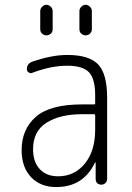

<svg xmlns="http://www.w3.org/2000/svg" viewBox="-20 -755 540 785"><path d="M315.4 -288.1Q225.6 -288.1 170.4 -253.4Q115.2 -218.8 115.2 -144.5Q115.2 -92.8 142.6 -63.5Q169.9 -34.2 217.8 -34.2Q284.2 -34.2 326.7 -85.9Q369.1 -137.7 369.1 -224.6V-283.2Q369.1 -288.1 364.3 -288.1ZM210 9.8Q145.5 9.8 106.9 -30.8Q68.4 -71.3 68.4 -141.6Q68.4 -225.6 126 -276.9Q183.6 -328.1 315.4 -328.1H364.3Q369.1 -328.1 369.1 -332V-365.2Q369.1 -432.6 343.8 -459.5Q318.4 -486.3 254.9 -486.3Q188.5 -486.3 111.3 -457Q104.5 -454.1 97.2 -459Q89.8 -463.9 89.8 -471.7Q89.8 -495.1 112.3 -502.9Q191.4 -530.3 254.9 -530.3Q344.7 -530.3 381.3 -491.7Q418 -453.1 418 -355.5V-23.4Q418 -13.7 411.1 -6.8Q404.3 0 394 0Q383.8 0 377.4 -6.3Q371.1 -12.7 371.1 -23.4V-89.8Q371.1 -90.8 369.1 -90.8Q368.2 -90.8 368.2 -89.8Q320.3 9.8 210 9.8ZM304.7 -710Q304.7 -719.7 312.5 -727.5Q320.3 -735.4 330.1 -735.4Q339.8 -735.4 347.7 -727.5Q355.5 -719.7 355.5 -710V-634.8Q355.5 -624 347.7 -617.2Q339.8 -610.4 330.1 -610.4Q320.3 -610.4 312.5 -617.2Q304.7 -624 304.7 -634.8ZM144.5 -710Q144.5 -719.7 152.3 -727.5Q160.2 -735.4 169.9 -735.4Q179.7 -735.4 187.5 -727.5Q195.3 -719.7 195.3 -710V-634.8Q195.3 -624 187.5 -617.2Q179.7 -610.4 169.9 -610.4Q160.2 -610.4 152.3 -617.2Q144.5 -624 144.5 -634.8Z"/></svg>

Font: Rounded-L Mgen+ 1m light
Style: Regular
Weight: 200
Designer: [Source Han Sans]
Ryoko NISHIZUKA  (kana & ideographs); Paul D. Hunt (Latin, Greek & Cyrillic); Wenlong ZHANG  (bopomofo
Version: Version 1.059.20150602